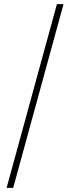

<svg xmlns="http://www.w3.org/2000/svg" viewBox="-20 -760 370 931"><path d="M44 151 288 -740H256L12 151Z"/></svg>

Font: IBM Plex Thai ExtraLight
Style: Regular
Weight: 200
Designer: Mike Abbink, Paul van der Laan, Pieter van Rosmalen, Ben Mitchell, Mark Frömberg
Foundry: Bold Monday
Version: Version 1.0